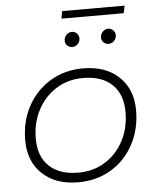

<svg xmlns="http://www.w3.org/2000/svg" viewBox="-56 -849 731 900"><g transform="rotate(-5 310.0 -399.0)"><path d="M276 4Q170 4 107.5 -55Q45 -114 45 -213Q45 -303 83.5 -373.5Q122 -444 189.5 -485Q257 -526 344 -526Q450 -526 512.5 -467Q575 -408 575 -309Q575 -219 536.5 -148Q498 -77 430.5 -36.5Q363 4 276 4ZM280 -41Q351 -41 406 -75Q461 -109 493 -169Q525 -229 525 -306Q525 -389 476.5 -435Q428 -481 340 -481Q269 -481 214 -446.5Q159 -412 127 -352Q95 -292 95 -216Q95 -133 143.5 -87Q192 -41 280 -41ZM303 -630Q290 -630 280 -639Q270 -648 270 -662Q270 -678 281 -689.5Q292 -701 307 -701Q320 -701 330 -691.5Q340 -682 340 -668Q340 -652 329 -641Q318 -630 303 -630ZM474 -630Q461 -630 451 -639Q441 -648 441 -662Q441 -678 452 -689.5Q463 -701 478 -701Q491 -701 501 -691.5Q511 -682 511 -668Q511 -652 500 -641Q489 -630 474 -630ZM264 -767 270 -802H564L557 -767Z"/></g></svg>

Font: Montserrat Light
Style: Italic
Weight: 300
Italic angle: -11.3°
Designer: Julieta Ulanovsky
Foundry: Julieta Ulanovsky
Version: Version 9.000; ttfautohint (v1.8.4.7-5d5b)